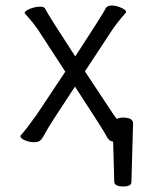

<svg xmlns="http://www.w3.org/2000/svg" viewBox="-20 -503 540 694"><path d="M393 155 389 10V9Q378 7 374 2Q367 -5 361.5 -17Q356 -29 251 -190Q157 -48 146 -26.5Q135 -5 127.5 3Q120 11 103 11Q86 11 70 4Q54 -3 54 -10Q54 -14 57 -16Q78 -40 113 -89L216 -244L119 -393Q101 -420 72 -452L69 -456Q69 -461 78.5 -466.5Q88 -472 101 -475.5Q114 -479 124 -479Q140 -479 143 -472Q154 -449 252 -299Q350 -449 364 -476Q370 -483 384 -483Q400 -483 418 -475Q436 -467 436 -460L434 -456Q407 -426 387 -397L287 -245L389 -91Q394 -84 402 -73Q412 -78 424 -78Q461 -78 461 -57V-56L455 155Q455 171 425 171Q395 171 393 155Z"/></svg>

Font: LXGW WenKai Mono Lite
Style: Regular
Weight: 400
Monospace: yes
Designer: LXGW / Fontworks Inc.
Foundry: LXGW / Fontworks Inc.
Version: Version 1.520; June 14, 2025